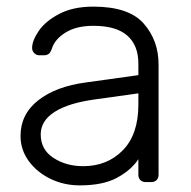

<svg xmlns="http://www.w3.org/2000/svg" viewBox="-20 -550 576 580"><path d="M398 -69Q376 -36 333.5 -13Q291 10 221 10Q173 10 132 -10Q91 -30 66.5 -64Q42 -98 42 -139Q42 -205 95.5 -247Q149 -289 240 -301L398 -323V-358Q398 -413 364.5 -442.5Q331 -472 262 -472Q211 -472 178.5 -452Q146 -432 137 -404Q133 -392 127.5 -387.5Q122 -383 113 -383H99Q90 -383 83.5 -389.5Q77 -396 77 -405Q77 -427 97 -456.5Q117 -486 159 -508Q201 -530 262 -530Q369 -530 414 -479Q459 -428 459 -355V-22Q459 -12 453 -6Q447 0 437 0H420Q410 0 404 -6Q398 -12 398 -22ZM398 -268 269 -250Q187 -239 145 -212Q103 -185 103 -144Q103 -98 141.5 -73Q180 -48 231 -48Q304 -48 351 -96Q398 -144 398 -234Z"/></svg>

Font: Rubik
Style: Regular
Weight: 300
Designer: Hubert & Fischer
Foundry: Hubert & Fischer
Version: Version 1.100